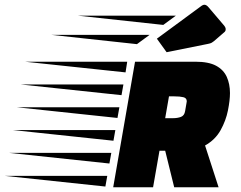

<svg xmlns="http://www.w3.org/2000/svg" viewBox="-273 -789 1014 809"><path d="M204 0 296 -529H550Q606 -529 637.5 -512Q669 -495 682.5 -465Q696 -435 696 -397Q696 -367 687.5 -324Q679 -281 656.5 -240.5Q634 -200 591 -176L648 0H461L423 -154H399L372 0ZM256 -484 -168 -529H263ZM239 -388 -185 -433H247ZM423 -291H455Q475 -291 489.5 -296.5Q504 -302 507 -321L513 -356Q513 -358 513.5 -359.5Q514 -361 514 -362Q514 -376 499.5 -379.5Q485 -383 461 -383H439ZM222 -292 -202 -337H230ZM205 -196 -219 -241H213ZM188 -100 -236 -145H196ZM171 -3 -253 -48H179ZM603 -604 429 -569 388 -626 577 -765Q583 -769 588 -769Q597 -769 606 -758L669 -684Q678 -674 678 -666Q678 -662 677 -659.5Q676 -657 674 -655L629 -616Q624 -612 619 -609Q614 -606 603 -604ZM415 -684 55 -723H468ZM304 -603 -56 -642H357Z"/></svg>

Font: Faster One
Style: Regular
Weight: 400
Designer: Eduardo Rodriguez Tunni
Foundry: Eduardo Rodriguez Tunni
Version: Version 1.003; ttfautohint (v1.8.4.7-5d5b);gftools[0.9.23]